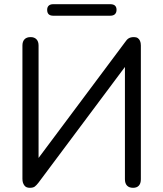

<svg xmlns="http://www.w3.org/2000/svg" viewBox="-20 -889 780 916"><path d="M122 7Q114 7 107.5 4.5Q101 2 96.5 -4Q92 -10 89.5 -17.5Q87 -25 87 -36V-672Q87 -691 97 -701.5Q107 -712 126 -712Q144 -712 154 -701.5Q164 -691 164 -672V-106H142L576 -687Q585 -701 594.5 -706.5Q604 -712 619 -712Q630 -712 637 -707.5Q644 -703 648 -694Q652 -685 652 -672V-34Q652 -14 642.5 -3.5Q633 7 615 7Q596 7 586 -3.5Q576 -14 576 -34V-599H598L164 -18Q154 -5 146 1Q138 7 122 7ZM234 -814Q205 -814 205 -842Q205 -855 212.5 -862Q220 -869 234 -869H506Q536 -869 536 -842Q536 -829 528.5 -821.5Q521 -814 506 -814Z"/></svg>

Font: Nunito
Style: Regular
Weight: 400
Designer: Vernon Adams
Foundry: Vernon Adams
Version: Version 3.602